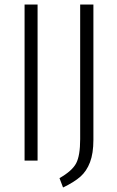

<svg xmlns="http://www.w3.org/2000/svg" viewBox="-20 -705 513 843"><path d="M145 -685.1V0H87.9V-685.1ZM390.1 -685.1V-90.8Q390.1 -31.7 375.2 7.3Q360.4 46.4 333 70.6Q305.7 94.7 256.8 118.2L241.2 77.1Q296.9 45.4 314.5 11.7Q332 -22 332 -94.2V-685.1Z"/></svg>

Font: Fira Sans Compressed Light
Style: Regular
Weight: 300
Width: 1
Designer: Carrois Corporate & Edenspiekermann AG
Foundry: Carrois Corporate GbR & Edenspiekermann AG
Version: Version 4.203;PS 004.203;hotconv 1.0.88;makeotf.lib2.5.64775